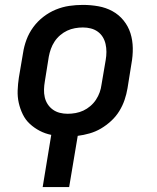

<svg xmlns="http://www.w3.org/2000/svg" viewBox="-20 -548 640 783"><path d="M154 215 189 2Q164 -3 142 -14.5Q120 -26 102 -42.5Q84 -59 73 -81.5Q62 -104 56.5 -128.5Q51 -153 52 -179.5Q53 -206 57 -232L74 -332Q78 -359 88 -386Q98 -413 115.5 -437Q133 -461 157 -479.5Q181 -498 208 -509Q235 -520 262.5 -524Q290 -528 318 -528Q350 -528 381 -522.5Q412 -517 438.5 -502.5Q465 -488 484 -464.5Q503 -441 512 -412.5Q521 -384 521.5 -352Q522 -320 516 -288L500 -188Q496 -164 488 -140.5Q480 -117 466.5 -95Q453 -73 433.5 -55Q414 -37 392 -24Q370 -11 345.5 -4Q321 3 297 6L262 215ZM256 -84Q272 -84 288.5 -87Q305 -90 320 -97Q335 -104 348.5 -115.5Q362 -127 371.5 -141.5Q381 -156 386.5 -171.5Q392 -187 394 -203L411 -303Q414 -320 414 -336.5Q414 -353 410.5 -368.5Q407 -384 399 -397Q391 -410 378.5 -419Q366 -428 350.5 -432Q335 -436 318 -436Q302 -436 285.5 -433Q269 -430 254 -423Q239 -416 225.5 -404.5Q212 -393 202.5 -378.5Q193 -364 187.5 -348.5Q182 -333 179 -317L163 -217Q160 -200 159.5 -183.5Q159 -167 162.5 -151.5Q166 -136 174.5 -123Q183 -110 195.5 -101Q208 -92 223.5 -88Q239 -84 256 -84Z"/></svg>

Font: Iosevka Semibold Extended
Style: Italic
Weight: 600
Width: 7
Italic angle: -9°
Monospace: yes
Designer: Belleve Invis
Foundry: Belleve Invis
Version: Version 32.5.0; ttfautohint (v1.8.4)